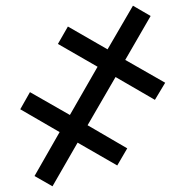

<svg xmlns="http://www.w3.org/2000/svg" viewBox="-20 -650 649 673"><path d="M164 3 101 -33 189 -187 51 -267 85 -327 225 -247 322 -416 183 -496 218 -557 357 -477 446 -630 508 -594 419 -440 559 -360 523 -300 385 -380 287 -211 426 -130 391 -70 252 -150Z"/></svg>

Font: Noto Serif Black
Style: Regular
Weight: 900
Designer: Monotype Design Team
Foundry: Monotype Imaging Inc.
Version: Version 2.014; ttfautohint (v1.8.4.7-5d5b)